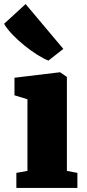

<svg xmlns="http://www.w3.org/2000/svg" viewBox="-41 -926 428 946"><path d="M39.6 -74.2 94.2 -84V-437L30.3 -456.5V-543L252.9 -569.8H255.4L288.6 -546.9V-84L340.3 -74.2V0H39.6ZM196.8 -627.9Q173.3 -636.7 141.8 -656.7Q110.4 -676.8 78.9 -702.1Q47.4 -727.5 20.5 -755.6Q-6.3 -783.7 -21 -808.6L85 -905.8H85.4L271 -685.1L198.2 -627.9H196.8Z"/></svg>

Font: Merriweather UltraBold
Style: Regular
Weight: 900
Designer: Eben Sorkin ( sorkintype@gmail.com )
Foundry: Eben Sorkin
Version: Version 1.570; ttfautohint (v1.3) -l 8 -r 32 -G 0 -x 0 -H 60